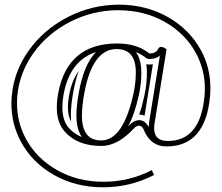

<svg xmlns="http://www.w3.org/2000/svg" viewBox="-20 -723 958 829"><path d="M309.8 -223.9Q309.8 -265.9 320.6 -324.5Q329.6 -374.3 343.6 -412.6Q357.7 -450.9 377.7 -478.5Q385.5 -489.3 394.3 -498.3Q356.7 -486.1 329.3 -462.4Q272.7 -413.6 254.6 -315.7Q249.3 -285.9 249.3 -259.8Q249.3 -201.9 277.6 -170.2Q300.5 -144.5 333.7 -131.1Q327.9 -139.2 323.5 -148.9Q317.4 -162.1 313.6 -181.4Q309.8 -200.7 309.8 -223.9ZM670.4 -482.9Q653.3 -468.3 624.8 -468.3Q616.2 -468.3 609.6 -473.6Q590.8 -488.8 566.9 -497.8Q571.8 -491.2 575.7 -483.9Q582 -471.2 586.2 -452.4Q590.3 -433.6 590.3 -410.9Q590.3 -362.1 580.1 -314.9Q561.3 -228.8 532.5 -176L543.7 -187.7L545.7 -189.7Q556.2 -198.7 566.9 -202.1Q567.9 -202.4 570.1 -202.6L575.2 -203.6Q578.4 -204.1 580.1 -204.3Q598.4 -204.3 611.8 -189.5Q613.3 -188 619.6 -178.7Q620.4 -177.5 621.3 -175L621.8 -174.3Q622.3 -184.3 624 -196.5ZM863 -308.6Q864.5 -324.7 864.5 -340.3Q864.5 -421.9 826.2 -493.2Q780.5 -577.9 691.7 -628.4Q603 -678.7 491.5 -678.7L491 -679Q379.4 -678.7 282.2 -628.4Q184.6 -578.1 124 -493.2Q64 -408.9 54.7 -308.6Q53.5 -295.9 53.5 -277.1V-276.1Q53.5 -194.6 91.8 -123.8Q137.7 -38.8 226.4 11.5Q315.2 61.8 426.6 61.8Q538.1 61.8 635.5 11.5L645.3 32.5Q542 85.7 424.6 85.7Q307.1 85.7 212.9 32.5Q119.1 -20.8 70.3 -111.3Q29.5 -187.3 29.3 -274.4Q29.3 -291.3 30.8 -308.6Q40 -415.3 104.7 -505.7Q169.4 -596.2 272.9 -649.4Q376.5 -702.6 493.7 -702.9Q610.8 -702.6 704.8 -649.4Q798.3 -596.4 847.7 -505.9Q888.4 -430.9 888.4 -342.8Q888.4 -325.9 887 -308.6Q867.7 -90.8 699.2 -90.8Q628.2 -90.8 599.1 -166.5Q590.8 -180.4 580.1 -180.4Q571.5 -180.4 561.3 -171.6Q489.3 -92.8 417.7 -92.8Q314.7 -92.8 259.8 -154.3Q225.3 -193.1 225.3 -259.8Q225.3 -287.4 231.2 -320.1Q271 -535.2 485.8 -535.2Q571.5 -535.2 624.8 -492.2Q653.6 -492.2 662.1 -510.5Q666.3 -520.3 675.5 -520.4Q684.8 -520.5 699.2 -510.5L647.7 -192.6Q645.5 -179 645.5 -168.9Q645.5 -114.3 704.6 -114.3Q845.5 -114.3 863 -308.6ZM417 -116.7Q512.2 -116.7 556.6 -320.1Q566.4 -364.7 566.4 -410.9Q566.4 -511.2 483.2 -511.2Q378.7 -511.2 344 -320.1Q333.7 -264.4 333.7 -223.9Q333.7 -116.7 417 -116.7ZM285.9 -223.9Q285.9 -210.2 287.1 -197.8Q273.2 -221.4 273.2 -259.8Q273.2 -283.9 278.3 -311.5Q290.3 -376.2 319.8 -416.7Q305.9 -377.9 296.9 -328.6Q285.9 -268.1 285.9 -223.9ZM640.1 -445.3 604.2 -223.6Q593 -228.3 581.1 -228.3Q593.8 -264.9 603.3 -309.8Q614.3 -359.6 614.3 -410.9Q614.3 -429.4 611.8 -446Q613.8 -445.6 616.7 -445.1Q620.6 -444.3 624.8 -444.3Q632.6 -444.3 640.1 -445.3Z"/></svg>

Font: itsadzokeS01
Style: Regular
Weight: 600
Width: 6
Version: Version 0.46